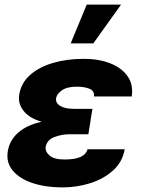

<svg xmlns="http://www.w3.org/2000/svg" viewBox="-20 -810 618 840"><path d="M162.3 -277.3Q108 -293 82.7 -325.5Q57.5 -358 64.3 -396.7Q72.4 -447.1 111.5 -481.9Q150.6 -516.7 211.5 -534.6Q272.4 -552.6 346.6 -552.6Q411.6 -552.6 461.6 -533.2Q511.7 -513.8 537.8 -477.1Q563.9 -440.3 556.5 -388.1H391.3Q393.8 -411.9 372.2 -421.3Q350.5 -430.8 315.7 -430.8Q273.8 -430.8 251.2 -415.1Q228.7 -399.5 225.5 -380.7Q222.3 -359.4 243.4 -346.6Q264.6 -333.8 303.3 -333.8H384.6L376.4 -286.2H376.8L366.5 -222.7H285.2Q251.1 -222.7 218.4 -210.6Q185.7 -198.5 179.7 -166.9Q177.2 -146.3 197.1 -129.3Q217 -112.2 262.1 -112.2Q309.3 -112.2 333.5 -123.9Q357.6 -135.7 362.9 -157H525.6Q515.6 -100.9 474.1 -63.7Q432.5 -26.6 373.9 -8.3Q315.3 9.9 253.2 9.9Q179 9.9 122 -9.2Q65 -28.4 35.5 -64.1Q6 -99.8 14.2 -148.8Q22 -196.4 59.7 -229.8Q97.3 -263.1 162.3 -277.3ZM289.1 -620 359.4 -789.8H509.6L388.1 -620Z"/></svg>

Font: Inter UI Extra Bold
Style: Italic
Weight: 800
Italic angle: 9.39999°
Designer: Rasmus Andersson
Foundry: rsms
Version: 3.2;8d6f07862